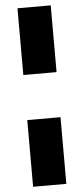

<svg xmlns="http://www.w3.org/2000/svg" viewBox="-62 -776 438 1003"><g transform="rotate(-5 157.0 -274.0)"><path d="M69.8 -392.1V-742.2H244.1V-392.1ZM69.8 193.8V-155.8H244.1V193.8Z"/></g></svg>

Font: Montserrat ExtraBold
Style: Regular
Weight: 800
Designer: Julieta Ulanovsky
Foundry: Julieta Ulanovsky
Version: Version 9.000